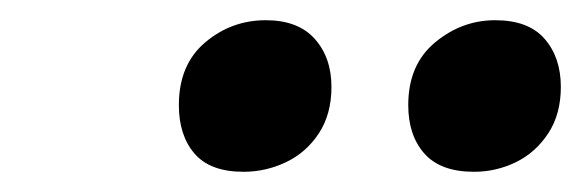

<svg xmlns="http://www.w3.org/2000/svg" viewBox="-20 -780 575 190"><path d="M157 -676Q157 -716 183 -738Q209 -760 243 -760Q275 -760 291.5 -741.5Q308 -723 308 -694Q308 -667 295.5 -648Q283 -629 263 -619.5Q243 -610 221 -610Q188 -610 172.5 -628Q157 -646 157 -676ZM384 -676Q384 -716 410.5 -738Q437 -760 470 -760Q503 -760 519 -741.5Q535 -723 535 -694Q535 -667 522.5 -648Q510 -629 490.5 -619.5Q471 -610 449 -610Q416 -610 400 -628Q384 -646 384 -676Z"/></svg>

Font: Playfair Display
Style: Bold Italic
Weight: 700
Italic angle: -14°
Designer: Claus Eggers Sørensen
Foundry: Claus Eggers Sørensen
Version: Version 1.203